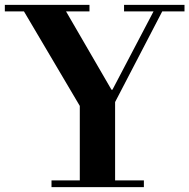

<svg xmlns="http://www.w3.org/2000/svg" viewBox="-36 -774 783 794"><path d="M177 0V-28H294V-336L63 -727H-16V-754H334V-727H237L425 -403H429L599 -727H477V-754H727V-727H635L440 -352V-28H559V0Z"/></svg>

Font: Libre Bodoni Medium
Style: Regular
Weight: 500
Designer: Pablo Impallari, Rodrigo Fuenzalida
Foundry: Impallari Type
Version: Version 2.005;gftools[0.9.23]